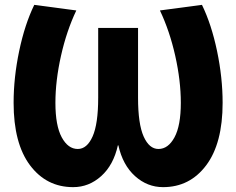

<svg xmlns="http://www.w3.org/2000/svg" viewBox="-20 -760 972 790"><path d="M465 -162Q447 -81 396.5 -35.5Q346 10 281 10Q171 10 103.5 -80Q36 -170 36 -337Q36 -441 59 -550.5Q82 -660 121 -740L294 -717Q254 -633 231 -530.5Q208 -428 208 -337Q208 -243 234 -195Q260 -147 300 -147Q338 -147 361 -198.5Q384 -250 384 -358V-645H548V-358Q548 -250 571 -198.5Q594 -147 632 -147Q672 -147 698 -195Q724 -243 724 -337Q724 -428 701 -530.5Q678 -633 638 -717L811 -740Q850 -660 873 -550.5Q896 -441 896 -337Q896 -170 828.5 -80Q761 10 651 10Q586 10 535.5 -35.5Q485 -81 467 -162Z"/></svg>

Font: M PLUS 1p ExtraBold
Style: Regular
Weight: 800
Version: Version 1.062